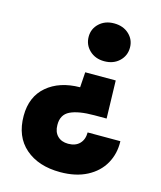

<svg xmlns="http://www.w3.org/2000/svg" viewBox="-112 -653 763 912"><g transform="rotate(15 269.0 -197.5)"><path d="M336 -572Q381 -572 409.5 -545.5Q438 -519 438 -480Q438 -440 409.5 -413Q381 -386 336 -386Q292 -386 263.5 -413Q235 -440 235 -480Q235 -519 263.5 -545.5Q292 -572 336 -572ZM270 177Q163 177 98.5 121Q34 65 34 -37Q34 -131 95.5 -183.5Q157 -236 258 -237L263 -312H413L418 -126H358Q280 -126 239.5 -106.5Q199 -87 200 -36Q200 -2 219.5 17.5Q239 37 272 37Q308 37 328 16.5Q348 -4 348 -39H509Q511 22 483.5 71Q456 120 401.5 148.5Q347 177 270 177Z"/></g></svg>

Font: Fz Poppins
Style: Bold
Weight: 700
Designer: Ninad Kale (Devanagari), Jonny Pinhorn (Latin)
Foundry: Indian Type Foundry
Version: Vit hóa bi Vntype.Com & FontZin.Com